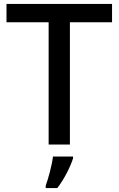

<svg xmlns="http://www.w3.org/2000/svg" viewBox="-20 -734 603 975"><path d="M335 0V-621H549V-714H13V-621H227V0ZM351 70V61H249C244 104 225 174 212 209V221H271C307 175 339 109 351 70Z"/></svg>

Font: Noto Sans Bassa Vah Medium
Style: Regular
Weight: 500
Designer: Monotype Design Team
Foundry: Monotype Imaging Inc.
Version: Version 2.002